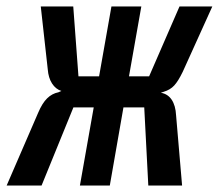

<svg xmlns="http://www.w3.org/2000/svg" viewBox="-40 -571 673 591"><path d="M140 -287 149 -291Q131.5 -296.5 120.2 -314Q109 -331.5 107 -357.5L85.5 -551H185.5L201.5 -336H265L303 -551H395L357 -336H419L512.5 -551H613.5L522.5 -350Q508.5 -321 496.2 -307.8Q484 -294.5 464 -288.5L455 -285.5Q476.5 -282 488.5 -264Q500.5 -246 502 -216L520.5 0H416.5L404 -240.5H340L298 0H206L248.5 -240.5H186L88 0H-19.5L77.5 -224Q90 -253.5 105 -268.2Q120 -283 140 -287Z"/></svg>

Font: JuliaMono SemiBoldItalic
Style: Regular
Weight: 600
Italic angle: -9°
Monospace: yes
Designer: cormullion
Foundry: corm
Version: Version 0.049; ttfautohint (v1.8.4)